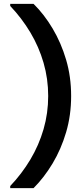

<svg xmlns="http://www.w3.org/2000/svg" viewBox="-20 -831 434 996"><path d="M154 145H33V134Q93 71 137.5 -3.5Q182 -78 206 -161Q230 -244 230 -333Q230 -422 206 -505Q182 -588 137.5 -662.5Q93 -737 33 -800V-811H154Q209 -757 253 -683Q297 -609 323 -521Q349 -433 349 -333Q349 -233 323 -145Q297 -57 253 16.5Q209 90 154 145Z"/></svg>

Font: DM Sans 20pt SemiBold
Style: Regular
Weight: 600
Version: Version 4.004;gftools[0.9.30]